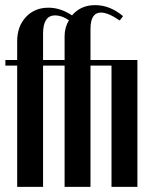

<svg xmlns="http://www.w3.org/2000/svg" viewBox="-20 -729 597 749"><path d="M232 0V-473H148V0H47V-473H1V-495H47V-568Q47 -626 81 -662.5Q115 -699 169 -699Q216 -699 261 -669Q295 -709 351 -709Q409 -709 460 -666L447 -649Q402 -680 374 -680Q333 -680 333 -616V-495H516V0H415V-473H333V0ZM195 -669Q148 -669 148 -598V-495H232V-588Q232 -622 249 -650Q221 -669 195 -669Z"/></svg>

Font: Moniqa Extra Bold Narrow Heading
Style: Regular
Weight: 800
Width: 4
Designer: Rajesh Rajput
Foundry: Rajesh Rajput
Version: Version 1.000;December 15, 2022;FontCreator 14.0.0.2794 32-b